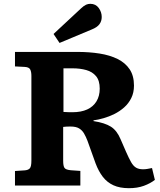

<svg xmlns="http://www.w3.org/2000/svg" viewBox="-20 -972 836 1006"><path d="M655.5 14Q607.5 14 574.2 -1.3Q541 -16.5 518.7 -45.5Q496.5 -74.5 481 -115.5L438.5 -234Q430 -256 420.3 -272.7Q410.5 -289.5 394.5 -299.2Q378.5 -309 350 -309Q340 -309 330 -308.7Q320 -308.5 311 -307V-130Q311 -102.5 317.8 -92.5Q324.5 -82.5 351 -80L401 -76.5V0H58.5V-76L110.5 -79.5Q128 -81 136.2 -90Q144.5 -99 144.5 -131V-574Q144.5 -596 138.2 -608.2Q132 -620.5 108 -621.5L58.5 -624V-700H385Q447.5 -700 501.5 -691.5Q555.5 -683 596 -663Q636.5 -643 659.3 -609Q682 -575 682 -523.5Q682 -487 668 -458.5Q654 -430 630.5 -409.2Q607 -388.5 579.3 -374.7Q551.5 -361 523 -352.8Q494.5 -344.5 470 -341.5V-337.5Q529 -328.5 561 -308.3Q593 -288 612 -242L640.5 -176.5Q655.5 -142.5 667 -122.3Q678.5 -102 693 -93.5Q707.5 -85 729.5 -85Q740.5 -85 751.3 -86.8Q762 -88.5 776.5 -91.5L791.5 -29.5Q768 -11 734 1.5Q700 14 655.5 14ZM359.5 -384Q405 -384 436.8 -398.5Q468.5 -413 485.5 -441Q502.5 -469 502.5 -507.5Q502.5 -550 483.2 -573Q464 -596 431.8 -605Q399.5 -614 360.5 -614H312.5V-385.5Q324 -384.5 337.5 -384.3Q351 -384 359.5 -384ZM292 -747 260.5 -794 405 -928.5Q420 -942.5 431 -947.3Q442 -952 453 -952Q481.5 -952 497.3 -930.3Q513 -908.5 513 -883Q513 -861 500.8 -844.8Q488.5 -828.5 460.5 -817.5Z"/></svg>

Font: Literata Variable Black
Style: Regular
Weight: 900
Designer: Latin by Veronika Burian and Jose Scaglione. Greek by Irene Vlachou. Cyrillic by Vera Evstafieva.
Foundry: TypeTogether
Version: Version 3.021